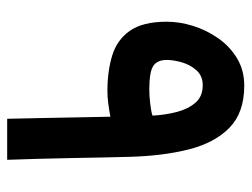

<svg xmlns="http://www.w3.org/2000/svg" viewBox="-103 -598 701 535"><g transform="rotate(90 247.5 -330.5)"><path d="M234.4 -279.3Q178.2 -279.3 134.5 -292.7Q90.8 -306.2 65.7 -342Q40.5 -377.9 40.5 -444.8Q40.5 -480.5 52.2 -518.1Q64 -555.7 86.7 -588.1Q109.4 -620.6 142.6 -640.6Q175.8 -660.6 218.8 -660.6Q293.5 -660.6 335.7 -619.6Q377.9 -578.6 396.2 -506.3Q414.6 -434.1 417 -340.3Q418 -312.5 418.7 -270.5Q419.4 -228.5 420.4 -180.2Q421.4 -131.8 422.6 -85Q423.8 -38.1 425.3 0H311Q310.1 -48.3 308.8 -101.1Q307.6 -153.8 306.9 -202.6Q306.2 -251.5 305.2 -287.6Q287.6 -284.2 268.8 -281.7Q250 -279.3 234.4 -279.3ZM229.5 -396Q246.1 -396 267.8 -398.4Q289.6 -400.9 302.2 -404.8Q300.3 -440.4 292 -472.4Q283.7 -504.4 266.1 -524.7Q248.5 -544.9 217.8 -544.9Q191.4 -544.9 175.8 -527.3Q160.2 -509.8 153.6 -486.3Q147 -462.9 147 -444.8Q147 -418 163.8 -407Q180.7 -396 229.5 -396Z"/></g></svg>

Font: Vazirmatn RD UI FD SemiBold
Style: Regular
Weight: 600
Designer: Saber Rastikerdar
Foundry: Saber Rastikerdar
Version: Version 33.003